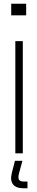

<svg xmlns="http://www.w3.org/2000/svg" viewBox="-20 -820 200 1027"><path d="M40 -738V-800H120V-738ZM62 0V-600H102V0ZM127 187H106Q65.5 187 49.5 166Q33.5 145 43 106L60 40H100L82 106Q75.5 130 81.2 140.5Q87 151 107 151H127Z"/></svg>

Font: Big Shoulders Stencil Text Thin
Style: Regular
Weight: 100
Designer: Patric King
Foundry: XO Type Co
Version: Version 2.001